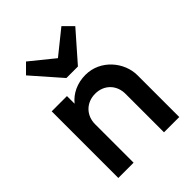

<svg xmlns="http://www.w3.org/2000/svg" viewBox="-213 -865 978 978"><g transform="rotate(-45 275.5 -376.0)"><path d="M390 -277V0H500V-301C500 -395 422 -490 314 -490C255 -490 204 -466 171 -425V-480H61V0H171V-277C171 -341 217 -387 281 -387C345 -387 390 -341 390 -277ZM98 -702 234 -547H317L453 -702L403 -752L275 -649L148 -752Z"/></g></svg>

Font: MV Cash Medium
Style: Regular
Weight: 500
Designer: Rodrigo Fuenzalida
Foundry: fragTYPE
Version: Version 1.100;Glyphs 3.1.2 (3151)